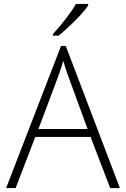

<svg xmlns="http://www.w3.org/2000/svg" viewBox="-20 -949 635 969"><path d="M247 -769H276C343 -825 402 -886 425 -921V-929H363C346 -896 294 -828 247 -777ZM11 0H59L158 -258H437L536 0H585L312 -717H288ZM174 -298 272 -559C281 -584 291 -611 299 -642C310 -607 319 -578 326 -560L422 -298Z"/></svg>

Font: Kathrein 35 Thin
Style: Regular
Weight: 250
Designer: Lazydogs Typefoundry, based on Open Sans by Ascender Corporation
Foundry: Lazydogs Typefoundry
Version: Version 1.003;PS 001.003;hotconv 1.0.88;makeotf.lib2.5.64775